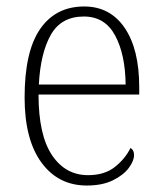

<svg xmlns="http://www.w3.org/2000/svg" viewBox="-20 -563 499 593"><path d="M248 10Q160 10 108 -61Q56 -132 56 -262Q56 -404 104 -473.5Q152 -543 240 -543Q320 -543 365 -477Q410 -411 410 -294V-271H99Q99 -146 140.5 -84Q182 -22 252 -22Q303 -22 335 -47.5Q367 -73 383 -106Q394 -100 394 -84Q394 -66 377.5 -44Q361 -22 328.5 -6Q296 10 248 10ZM368 -302Q367 -395 335.5 -453.5Q304 -512 239 -512Q169 -512 137 -455.5Q105 -399 100 -302Z"/></svg>

Font: Noto Serif Lao SemiCondensed ExtraLight
Style: Regular
Weight: 200
Width: 4
Designer: Monotype Design Team
Foundry: Monotype Imaging Inc.
Version: Version 2.003; ttfautohint (v1.8.4.7-5d5b)